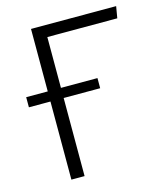

<svg xmlns="http://www.w3.org/2000/svg" viewBox="-104 -764 722 843"><g transform="rotate(-15 256.5 -342.5)"><path d="M176 -632V-401H342V-355H176V0H116V-355H18V-401H116V-685H503L494 -632Z"/></g></svg>

Font: Fira Sans Light
Style: Regular
Weight: 300
Designer: bBox Type GmbH & Carrois Corporate GbR & Edenspiekermann AG
Foundry: bBox Type GmbH & Carrois Corporate GbR & Edenspiekermann AG
Version: Version 4.301